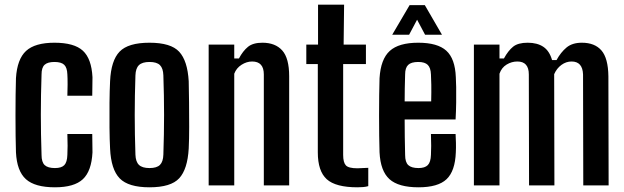

<svg xmlns="http://www.w3.org/2000/svg" viewBox="-20 -790 2660 818"><path d="M48 -141Q47 -170 46.5 -211.5Q46 -253 46 -298Q46 -343 46.5 -385Q47 -427 48 -457Q53 -538 91 -573Q129 -608 212 -608Q296 -608 333 -574Q370 -540 374 -461Q374 -443 373.5 -419.5Q373 -396 373 -382H267Q268 -402 268 -430Q268 -458 267 -473Q266 -502 253.5 -514Q241 -526 212 -526Q183 -526 170 -514Q157 -502 157 -473Q154 -384 154 -301.5Q154 -219 157 -130Q157 -99 170.5 -86.5Q184 -74 214 -74Q242 -74 254 -86.5Q266 -99 267 -130Q268 -146 268 -169Q268 -192 267 -219H373Q373 -205 373.5 -182Q374 -159 374 -141Q370 -61 333 -26.5Q296 8 214 8Q129 8 90.5 -26.5Q52 -61 48 -141Z M617 8Q527 8 490 -30Q453 -68 449 -157Q447 -195 446.5 -247Q446 -299 446.5 -351.5Q447 -404 449 -444Q453 -532 489.5 -570Q526 -608 617 -608Q708 -608 743.5 -569.5Q779 -531 784 -444Q785 -405 785.5 -353Q786 -301 786 -249Q786 -197 784 -157Q779 -69 743.5 -30.5Q708 8 617 8ZM617 -74Q648 -74 661.5 -87.5Q675 -101 676 -131Q679 -219 679 -300.5Q679 -382 676 -469Q675 -499 661.5 -512.5Q648 -526 617 -526Q586 -526 572 -512.5Q558 -499 557 -469Q554 -382 554 -300Q554 -218 557 -131Q558 -101 572 -87.5Q586 -74 617 -74Z M869 0V-600H978V-541H998Q1015 -573 1036.5 -590.5Q1058 -608 1098 -608Q1153 -608 1182.5 -575Q1212 -542 1212 -465V0H1104V-473Q1104 -528 1054 -528Q1031 -528 1009 -514Q987 -500 978 -476V0Z M1503 8Q1410 8 1372 -26.5Q1334 -61 1334 -141V-517H1285V-600H1335V-770H1446L1444 -600H1539V-517H1442V-130Q1442 -98 1453.5 -85.5Q1465 -73 1503 -73Q1516 -73 1526 -74Q1536 -75 1549 -75V3Q1539 6 1527 7Q1515 8 1503 8Z M1816 -219H1921Q1922 -205 1922.5 -182Q1923 -159 1922 -141Q1919 -61 1882.5 -26.5Q1846 8 1763 8Q1678 8 1639.5 -26.5Q1601 -61 1597 -141Q1596 -170 1595.5 -211.5Q1595 -253 1595 -298Q1595 -343 1595.5 -385Q1596 -427 1597 -457Q1602 -538 1640.5 -573Q1679 -608 1762 -608Q1844 -608 1881.5 -574Q1919 -540 1922 -461Q1923 -448 1923.5 -419Q1924 -390 1923.5 -353.5Q1923 -317 1921 -281H1704Q1704 -244 1704.5 -207Q1705 -170 1706 -130Q1706 -99 1719.5 -86.5Q1733 -74 1763 -74Q1790 -74 1802.5 -86.5Q1815 -99 1816 -130Q1818 -162 1816 -219ZM1762 -526Q1732 -526 1719 -513.5Q1706 -501 1706 -473Q1705 -441 1704.5 -413.5Q1704 -386 1704 -358H1817Q1818 -398 1817.5 -429Q1817 -460 1816 -473Q1815 -501 1802.5 -513.5Q1790 -526 1762 -526ZM1651 -642 1725 -768H1790L1863 -642H1791L1757 -706L1723 -642Z M1999 0V-600H2108V-541H2127Q2145 -574 2166 -591Q2187 -608 2228 -608Q2269 -608 2295 -590.5Q2321 -573 2332 -534H2351Q2369 -567 2393.5 -587.5Q2418 -608 2459 -608Q2514 -608 2542.5 -575Q2571 -542 2572 -465L2573 0H2465L2464 -473Q2462 -528 2415 -528Q2392 -528 2372 -513.5Q2352 -499 2341 -474L2342 0H2234L2233 -473Q2233 -528 2184 -528Q2160 -528 2138.5 -515Q2117 -502 2108 -476V0Z"/></svg>

Font: Big Shoulders Display
Style: Bold
Weight: 700
Designer: Patric King
Foundry: XO Type Co
Version: Version 1.000; ttfautohint (v1.8.2)